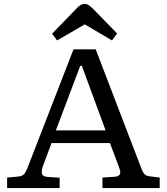

<svg xmlns="http://www.w3.org/2000/svg" viewBox="-20 -949 842 969"><path d="M16 0V-53L73 -58Q90 -60 99.5 -68Q109 -76 122 -110L351 -700H463L690 -108Q698 -85 707 -73Q716 -61 737 -59L786 -53V0H497V-53L559 -57Q575 -58 583.5 -67Q592 -76 580 -107L535 -227H240L196 -109Q189 -90 191.5 -74Q194 -58 221 -56L281 -52V0ZM262 -291H513L393 -617H385ZM268 -745 243 -779 367 -907Q376 -917 386 -923Q396 -929 408 -929Q419 -929 428.5 -922.5Q438 -916 453 -901L571 -780L545 -745L408 -826Z"/></svg>

Font: Literata Variable Black
Style: Regular
Weight: 900
Designer: Latin by Veronika Burian and Jose Scaglione. Greek by Irene Vlachou. Cyrillic by Vera Evstafieva.
Foundry: TypeTogether
Version: Version 3.021